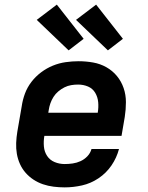

<svg xmlns="http://www.w3.org/2000/svg" viewBox="-20 -803 640 831"><path d="M260 8Q236 8 212 5Q188 2 166 -5.5Q144 -13 125 -25.5Q106 -38 91 -55Q76 -72 66.5 -93Q57 -114 53 -137Q49 -160 50 -184.5Q51 -209 55 -233L74 -343Q78 -371 88 -398Q98 -425 116 -448.5Q134 -472 158 -490Q182 -508 209 -519Q236 -530 264.5 -534Q293 -538 320 -538Q352 -538 383 -532.5Q414 -527 440.5 -512Q467 -497 486 -474Q505 -451 515 -422Q525 -393 525 -361Q525 -329 520 -297L506 -215H172Q168 -192 170 -169Q172 -146 184 -128Q196 -110 216.5 -101.5Q237 -93 260 -93Q277 -93 294.5 -95.5Q312 -98 328.5 -105.5Q345 -113 358 -126.5Q371 -140 376 -158H495Q485 -120 462.5 -87Q440 -54 406.5 -31.5Q373 -9 335 -0.5Q297 8 260 8ZM189 -315H403Q407 -338 405 -360.5Q403 -383 392 -401.5Q381 -420 361 -428.5Q341 -437 318 -437Q303 -437 288 -434.5Q273 -432 259 -425Q245 -418 232.5 -407.5Q220 -397 211.5 -383.5Q203 -370 198 -355.5Q193 -341 191 -327ZM447 -585 309 -717 396 -783 512 -635ZM277 -585 139 -717 226 -783 342 -635Z"/></svg>

Font: Iosevka Curly Extended Oblique
Style: Bold
Weight: 700
Width: 7
Italic angle: -9°
Monospace: yes
Designer: Belleve Invis
Foundry: Belleve Invis
Version: Version 11.1.0; ttfautohint (v1.8.3)